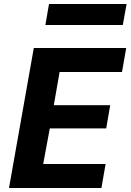

<svg xmlns="http://www.w3.org/2000/svg" viewBox="-20 -940 653 960"><path d="M25 0 149 -700H611L590 -580H278L249 -414H531L511 -298H229L196 -120H508L487 0ZM207 -815 225 -920H613L594 -815Z"/></svg>

Font: DM Sans 11pt Black
Style: Italic
Weight: 900
Italic angle: -10°
Version: Version 4.004;gftools[0.9.30]